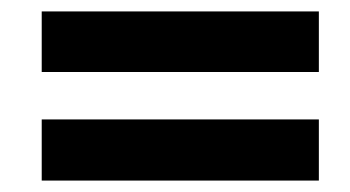

<svg xmlns="http://www.w3.org/2000/svg" viewBox="-20 -520 612 336"><path d="M53 -204H538V-311H53ZM53 -394H538V-500H53Z"/></svg>

Font: BC Sans
Style: Bold Italic
Weight: 700
Italic angle: -12°
Designer: Monotype Design Team
Province of B.C.
Foundry: Monotype Imaging Inc.
Version: Version 2.000;GOOG;noto-source:20170915:90ef993387c0